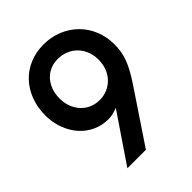

<svg xmlns="http://www.w3.org/2000/svg" viewBox="-212 -867 983 983"><g transform="rotate(-45 279.0 -376.0)"><path d="M308 -261Q287 -253 272.5 -249.5Q258 -246 239 -246Q194 -246 154.5 -264.5Q115 -283 86.5 -315.5Q58 -348 41.5 -392.5Q25 -437 25 -488Q25 -546 43.5 -594.5Q62 -643 95 -678Q128 -713 174 -732.5Q220 -752 275 -752Q331 -752 378 -732.5Q425 -713 459.5 -679Q494 -645 513.5 -598Q533 -551 533 -496Q533 -469 529 -445Q525 -421 516 -396.5Q507 -372 492 -344.5Q477 -317 455 -284L265 0H131ZM279 -347Q309 -347 335 -358.5Q361 -370 380 -390Q399 -410 409.5 -437.5Q420 -465 420 -498Q420 -531 409 -558.5Q398 -586 378.5 -606Q359 -626 332 -637Q305 -648 273 -648Q244 -648 219 -637Q194 -626 176 -606Q158 -586 148 -558.5Q138 -531 138 -498Q138 -465 148.5 -437.5Q159 -410 178 -389.5Q197 -369 222.5 -358Q248 -347 279 -347Z"/></g></svg>

Font: Involve SemiBold
Style: Regular
Weight: 600
Designer: Stefan Peev
Foundry: Context Ltd.
Version: Version 1.001